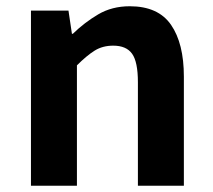

<svg xmlns="http://www.w3.org/2000/svg" viewBox="-20 -594 681 614"><path d="M79 0V-560H199L210 -486H213Q250 -522 294 -548Q338 -574 395 -574Q486 -574 527 -514.5Q568 -455 568 -349V0H421V-331Q421 -396 402.5 -422Q384 -448 342 -448Q308 -448 282.5 -432Q257 -416 226 -385V0Z"/></svg>

Font: Noto Sans TC Thin
Style: Bold
Weight: 700
Version: Version 2.004-H2;hotconv 1.0.118;makeotfexe 2.5.65603